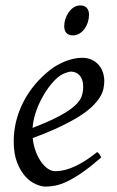

<svg xmlns="http://www.w3.org/2000/svg" viewBox="-20 -671 433 711"><path d="M190.9 -381.8Q174.8 -367.2 159.4 -346.2Q144 -325.2 131.6 -300.8Q119.1 -276.4 110.8 -249.8Q102.5 -223.1 100.6 -197.3Q164.6 -222.2 201.9 -242.4Q239.3 -262.7 258.3 -280.8Q277.3 -298.8 282.7 -315.4Q288.1 -332 288.1 -349.1Q288.1 -364.3 284.2 -375.2Q280.3 -386.2 273.9 -392.8Q267.6 -399.4 259.5 -402.6Q251.5 -405.8 243.2 -405.8Q235.4 -405.8 220.2 -400.1Q205.1 -394.5 190.9 -381.8ZM366.2 -371.1Q366.2 -357.4 363 -342.3Q359.9 -327.1 349.9 -311Q339.8 -294.9 322 -277.3Q304.2 -259.8 274.7 -241Q245.1 -222.2 202.6 -201.9Q160.2 -181.6 101.1 -159.7Q104 -132.3 112.5 -109.9Q121.1 -87.4 132.6 -71.3Q144 -55.2 157.5 -46.1Q170.9 -37.1 184.1 -37.1Q194.3 -37.1 209 -39.3Q223.6 -41.5 242.9 -48.8Q262.2 -56.2 286.4 -70.3Q310.5 -84.5 339.8 -107.9Q345.2 -105 349.4 -98.4Q353.5 -91.8 355 -87.9Q314.9 -53.2 284.2 -32Q253.4 -10.7 229.2 0.7Q205.1 12.2 185.8 16.1Q166.5 20 148.9 20Q132.8 20 112.3 11Q91.8 2 73.7 -17.8Q55.7 -37.6 43.2 -69.6Q30.8 -101.6 30.8 -147.9Q30.8 -186 40 -222.9Q49.3 -259.8 66.7 -293.7Q84 -327.6 109.4 -357.9Q134.8 -388.2 167 -413.1Q178.2 -421.9 192.4 -429.9Q206.5 -438 221.9 -444.1Q237.3 -450.2 253.2 -453.6Q269 -457 284.2 -457Q305.2 -457 320.6 -449.5Q335.9 -441.9 346.2 -429.7Q356.4 -417.5 361.3 -402.1Q366.2 -386.7 366.2 -371.1ZM309.6 -616.2Q309.6 -602.5 305.4 -589.1Q301.3 -575.7 293.5 -564.7Q285.6 -553.7 274.4 -546.9Q263.2 -540 249.5 -540Q234.4 -540 226.1 -548.8Q217.8 -557.6 217.8 -574.2Q217.8 -587.4 222.2 -600.8Q226.6 -614.3 234.4 -625.5Q242.2 -636.7 253.2 -643.8Q264.2 -650.9 277.8 -650.9Q293 -650.9 301.3 -641.8Q309.6 -632.8 309.6 -616.2Z"/></svg>

Font: Gentium Plus
Style: Italic
Weight: 400
Italic angle: -8°
Designer: J. Victor Gaultney, Annie Olsen, Iska Routamaa
Foundry: SIL International
Version: Version 1.510